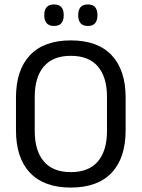

<svg xmlns="http://www.w3.org/2000/svg" viewBox="-20 -833 638 865"><path d="M299 12Q178 12 115 -54.8Q52 -121.5 52 -246V-393.5Q52 -517.5 115 -584.2Q178 -651 299 -651Q420 -651 483 -584.2Q546 -517.5 546 -393.5V-246Q546 -121.5 483 -54.8Q420 12 299 12ZM299 -57.5Q380 -57.5 421 -105.8Q462 -154 462 -242.5V-397Q462 -485.5 421 -533.5Q380 -581.5 299 -581.5Q218.5 -581.5 177.5 -533.5Q136.5 -485.5 136.5 -397V-242.5Q136.5 -154 177.5 -105.8Q218.5 -57.5 299 -57.5ZM223 -716Q201.5 -716 190.5 -728.2Q179.5 -740.5 179.5 -763V-766.5Q179.5 -789 190.5 -801Q201.5 -813 223 -813Q245.5 -813 256.2 -801Q267 -789 267 -766.5V-763Q267 -740.5 256.2 -728.2Q245.5 -716 223 -716ZM376 -716Q354 -716 343.2 -728.2Q332.5 -740.5 332.5 -763V-766.5Q332.5 -789 343.2 -801Q354 -813 376 -813Q397.5 -813 408.2 -801Q419 -789 419 -766.5V-763Q419 -740.5 408.2 -728.2Q397.5 -716 376 -716Z"/></svg>

Font: Anek Latin Medium
Style: Regular
Weight: 400
Version: Version 1.003